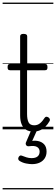

<svg xmlns="http://www.w3.org/2000/svg" viewBox="-20 -989 428 1468"><path d="M236 17Q202 17 179.5 3Q157 -11 145.5 -38.5Q134 -66 134 -106V-452H57Q46 -452 42 -457.5Q38 -463 38 -475Q38 -488 42 -494Q46 -500 57 -500H134V-711Q134 -721 140.5 -725.5Q147 -730 160 -730Q174 -730 181 -725.5Q188 -721 188 -711V-500H324Q335 -500 339 -494Q343 -488 343 -475Q343 -463 339 -457.5Q335 -452 324 -452H187V-117Q187 -76 198.5 -53.5Q210 -31 242 -31Q267 -31 286 -46.5Q305 -62 322 -89Q328 -97 335.5 -96.5Q343 -96 351 -91Q359 -85 361 -77.5Q363 -70 359 -63Q345 -38 326.5 -20Q308 -2 285 7.5Q262 17 236 17ZM224 266Q207 266 180 261Q153 256 129 241Q121 235 119.5 227.5Q118 220 123 211Q128 203 134 200.5Q140 198 149 202Q164 208 182.5 214Q201 220 222 220Q252 220 267.5 207Q283 194 283 170Q283 147 264 135Q245 123 203 129Q194 130 189 128Q184 126 180 121Q176 114 176.5 108Q177 102 181 94L223 -4H268L218 107L202 94Q239 83 269.5 89Q300 95 318 115Q336 135 336 170Q336 199 322.5 220.5Q309 242 284 254Q259 266 224 266ZM0 449H388V459H0ZM0 -20H388V0H0ZM0 -505H388V-500H0ZM0 -969H388V-959H0Z"/></svg>

Font: Playwrite IT Trad Guides
Style: Regular
Weight: 400
Designer: Veronika Burian, José Scaglione
Foundry: TypeTogether
Version: Version 1.003